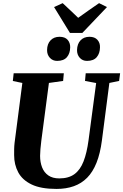

<svg xmlns="http://www.w3.org/2000/svg" viewBox="-20 -1220 802 1250"><path d="M692 -680 643.5 -306Q632.5 -221 608.5 -160.8Q584.5 -100.5 547.5 -63Q510.5 -25.5 460.5 -7.8Q410.5 10 348 10Q246 10 185.8 -19Q125.5 -48 98.8 -98Q72 -148 72 -210Q72 -229 72.2 -249.2Q72.5 -269.5 75 -291L125.5 -680L63.5 -692.5L69 -743H395.5L391 -693L298.5 -680L249 -304Q245.5 -275 243.2 -249.2Q241 -223.5 241 -205Q241 -164 254 -130.5Q267 -97 294.8 -77.8Q322.5 -58.5 366 -58.5Q426.5 -58.5 464.5 -86.2Q502.5 -114 524 -169.5Q545.5 -225 556.5 -307.5L606 -679.5L533.5 -693L538 -743H762L755.5 -693ZM352 -823.5Q323 -823.5 304.5 -843.8Q286 -864 286.5 -894.5Q287 -934 309 -957.2Q331 -980.5 367.5 -980.5Q403 -980.5 420.2 -960.8Q437.5 -941 437 -912Q436.5 -872.5 415.8 -848Q395 -823.5 352 -823.5ZM546.5 -823.5Q517.5 -823.5 499.2 -843.8Q481 -864 481.5 -894.5Q482.5 -934 504.2 -957.2Q526 -980.5 562.5 -980.5Q596.5 -980.5 614.2 -960.8Q632 -941 631 -912Q630.5 -872.5 609.8 -848Q589 -823.5 546.5 -823.5ZM435.5 -1005.5 332 -1174 388 -1199.5Q413.5 -1175.5 439 -1151.8Q464.5 -1128 489 -1104Q522.5 -1128.5 556.8 -1152.2Q591 -1176 625 -1199.5L676.5 -1174L516 -1005.5Z"/></svg>

Font: Merriweather 28pt Black
Style: Italic
Weight: 900
Italic angle: -7.8°
Version: Version 2.101